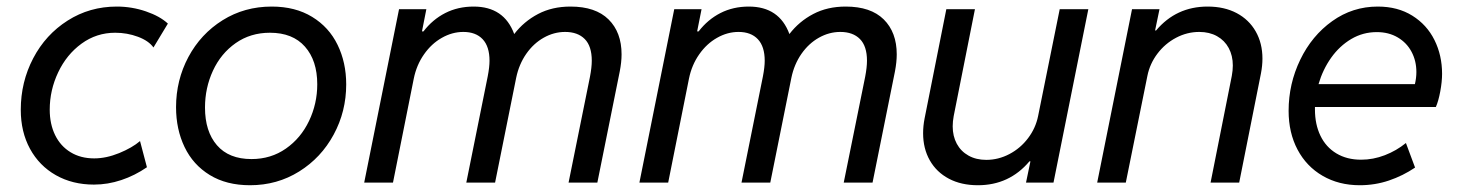

<svg xmlns="http://www.w3.org/2000/svg" viewBox="-20 -545 4356 573"><path d="M42 -217.3Q42 -300.3 79.1 -371.1Q116.2 -441.9 181.9 -483.6Q247.6 -525.4 328.6 -525.4Q373.5 -525.4 415.5 -511Q457.5 -496.6 481 -474.6L438 -403.3Q423.8 -423.3 391.6 -435.3Q359.4 -447.3 323.7 -447.3Q268.1 -447.3 223.4 -414.8Q178.7 -382.3 153.6 -329.1Q128.4 -275.9 128.4 -217.8Q128.4 -174.8 144.5 -141.8Q160.6 -108.9 190.7 -90.6Q220.7 -72.3 261.2 -72.3Q296.9 -72.3 335.7 -88.1Q374.5 -104 397.9 -124L418.5 -45.9Q382.3 -21 342 -7.6Q301.8 5.9 260.3 5.9Q196.3 5.9 146.7 -22.2Q97.2 -50.3 69.6 -100.8Q42 -151.4 42 -217.3Z M505.4 -225.1Q505.4 -305.7 542.2 -374.8Q579.1 -443.8 644.3 -484.6Q709.5 -525.4 791 -525.4Q861.3 -525.4 911.6 -494.6Q961.9 -463.9 987.5 -411.1Q1013.2 -358.4 1013.2 -293Q1013.2 -212.4 975.8 -143.3Q938.5 -74.2 872.8 -33.2Q807.1 7.8 726.1 7.8Q655.8 7.8 606 -22.7Q556.2 -53.2 530.8 -106.2Q505.4 -159.2 505.4 -225.1ZM926.8 -293.5Q926.8 -364.3 890.1 -405.8Q853.5 -447.3 785.6 -447.3Q727.5 -447.3 683.3 -416.3Q639.2 -385.3 615.5 -334Q591.8 -282.7 591.8 -224.1Q591.8 -152.8 627.4 -111.6Q663.1 -70.3 730.5 -70.3Q788.6 -70.3 833.3 -101.6Q877.9 -132.8 902.3 -184.1Q926.8 -235.4 926.8 -293.5Z M1170.9 -517.6H1252.4L1239.3 -451.2H1243.7Q1271 -486.8 1308.8 -506.1Q1346.7 -525.4 1393.6 -525.4Q1484.4 -525.4 1514.6 -443.4Q1543.5 -481 1585.7 -503.2Q1627.9 -525.4 1682.6 -525.4Q1757.3 -525.4 1796.1 -487.1Q1835 -448.7 1835 -382.8Q1835 -359.9 1829.6 -332L1762.7 0H1676.8L1740.7 -315.9Q1746.1 -344.2 1746.1 -363.8Q1746.1 -407.2 1725.1 -428.5Q1704.1 -449.7 1666.5 -449.7Q1633.3 -449.7 1602.8 -432.6Q1572.3 -415.5 1550.5 -384.3Q1528.8 -353 1520.5 -313L1457.5 0H1371.6L1435.5 -316.9Q1440.9 -344.7 1440.9 -363.8Q1440.9 -406.2 1420.4 -428Q1399.9 -449.7 1362.8 -449.7Q1329.6 -449.7 1298.6 -432.1Q1267.6 -414.6 1245.4 -382.8Q1223.1 -351.1 1214.8 -310.1L1152.8 0H1066.9Z M1992.2 -517.6H2073.7L2060.5 -451.2H2064.9Q2092.3 -486.8 2130.1 -506.1Q2168 -525.4 2214.8 -525.4Q2305.7 -525.4 2335.9 -443.4Q2364.7 -481 2407 -503.2Q2449.2 -525.4 2503.9 -525.4Q2578.6 -525.4 2617.4 -487.1Q2656.2 -448.7 2656.2 -382.8Q2656.2 -359.9 2650.9 -332L2584 0H2498L2562 -315.9Q2567.4 -344.2 2567.4 -363.8Q2567.4 -407.2 2546.4 -428.5Q2525.4 -449.7 2487.8 -449.7Q2454.6 -449.7 2424.1 -432.6Q2393.6 -415.5 2371.8 -384.3Q2350.1 -353 2341.8 -313L2278.8 0H2192.9L2256.8 -316.9Q2262.2 -344.7 2262.2 -363.8Q2262.2 -406.2 2241.7 -428Q2221.2 -449.7 2184.1 -449.7Q2150.9 -449.7 2119.9 -432.1Q2088.9 -414.6 2066.7 -382.8Q2044.4 -351.1 2036.1 -310.1L1974.1 0H1888.2Z M3124 0H3042L3055.2 -63.5H3052.2Q2992.2 7.8 2898.4 7.8Q2848.6 7.8 2811.8 -11.7Q2774.9 -31.2 2754.9 -66.4Q2734.9 -101.6 2734.9 -147.5Q2734.9 -168.9 2739.3 -191.4L2804.2 -517.6H2889.6L2826.2 -198.7Q2823.2 -182.6 2823.2 -168Q2823.2 -138.7 2835.4 -116Q2847.7 -93.3 2870.4 -80.6Q2893.1 -67.9 2923.3 -67.9Q2959.5 -67.9 2992.4 -85.2Q3025.4 -102.5 3048.1 -132.6Q3070.8 -162.6 3078.1 -198.7L3142.6 -517.6H3228Z M3358.4 -517.6H3440.4L3427.2 -454.1H3430.2Q3490.2 -525.4 3584 -525.4Q3633.8 -525.4 3670.7 -505.9Q3707.5 -486.3 3727.5 -451.2Q3747.6 -416 3747.6 -370.1Q3747.6 -349.1 3743.2 -326.2L3678.2 0H3592.8L3656.2 -318.8Q3659.2 -335 3659.2 -349.6Q3659.2 -378.9 3647 -401.6Q3634.8 -424.3 3612.1 -437Q3589.4 -449.7 3559.1 -449.7Q3522.9 -449.7 3490 -432.4Q3457 -415 3434.3 -385Q3411.6 -355 3404.3 -318.8L3339.8 0H3254.4Z M3825.7 -214.4Q3825.7 -294.9 3860.4 -366.7Q3895 -438.5 3955.8 -481.9Q4016.6 -525.4 4091.8 -525.4Q4151.4 -525.4 4194.8 -498.3Q4238.3 -471.2 4261 -425.5Q4283.7 -379.9 4283.7 -324.7Q4283.7 -301.3 4278.3 -272.2Q4272.9 -243.2 4265.1 -225.6H3904.3V-218.3Q3904.3 -173.8 3920.7 -139.9Q3937 -106 3968.3 -87.2Q3999.5 -68.4 4042 -68.4Q4078.1 -68.4 4112.8 -81.8Q4147.5 -95.2 4175.8 -118.2L4203.1 -44.9Q4167 -20.5 4125.2 -6.3Q4083.5 7.8 4038.1 7.8Q3975.6 7.8 3927.2 -20.3Q3878.9 -48.3 3852.3 -98.6Q3825.7 -148.9 3825.7 -214.4ZM4202.6 -293.9Q4207 -312.5 4207 -330.1Q4207 -363.3 4192.6 -390.4Q4178.2 -417.5 4151.4 -433.3Q4124.5 -449.2 4088.9 -449.2Q4047.4 -449.2 4012.5 -428.5Q3977.5 -407.7 3952.6 -372.6Q3927.7 -337.4 3915 -293.9Z"/></svg>

Font: Reddit Sans Chocolate
Style: Italic
Weight: 400
Italic angle: -11.25°
Designer: Stephen Hutchings
Version: Version 1.013